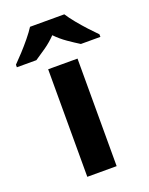

<svg xmlns="http://www.w3.org/2000/svg" viewBox="-203 -841 712 916"><g transform="rotate(-20 153.0 -383.0)"><path d="M227 0H78V-546H227ZM240 -766Q254 -744 276.5 -716.5Q299 -689 323 -663Q347 -637 365 -619V-606H266Q240 -622 209 -643.5Q178 -665 152 -692Q126 -665 96 -644Q66 -623 40 -606H-59V-619Q-40 -638 -16.5 -663.5Q7 -689 29.5 -716.5Q52 -744 66 -766Z"/></g></svg>

Font: Noto Sans Kannada
Style: Regular
Weight: 400
Designer: Jelle Bosma - Monotype Design Team
Foundry: Monotype Imaging Inc.
Version: Version 2.003